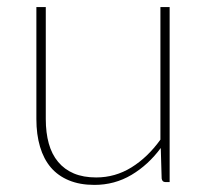

<svg xmlns="http://www.w3.org/2000/svg" viewBox="-20 -513 585 541"><path d="M458 -493V0H446Q437 0 435.5 -10L433 -96Q398 -48.5 350.5 -20.2Q303 8 246 8Q205 8 174.2 -4.8Q143.5 -17.5 123.2 -41.2Q103 -65 92.8 -99.5Q82.5 -134 82.5 -177.5V-493H109V-177.5Q109 -139 117.5 -108.5Q126 -78 143.8 -56.8Q161.5 -35.5 188.2 -24.2Q215 -13 251 -13Q304.5 -13 350.2 -41.2Q396 -69.5 432 -119.5V-493Z"/></svg>

Font: Lato ExtraLight
Style: Regular
Weight: 275
Designer: Lukasz Dziedzic with Adam Twardoch and Botio Nikoltchev
Foundry: tyPoland Lukasz Dziedzic
Version: Version 2.015; 2015-08-06; http://www.latofonts.com/